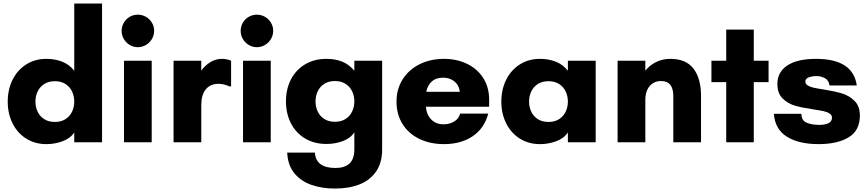

<svg xmlns="http://www.w3.org/2000/svg" viewBox="-20 -827 5043 1116"><path d="M24.9 -236.3Q24.9 -307.1 53.2 -363.8Q81.5 -420.4 132.6 -452.6Q183.6 -484.9 249.5 -484.9Q298.8 -484.9 340.6 -468.8Q382.3 -452.6 411.6 -416V-806.6H573.2V0H411.6V-57.1Q389.2 -22.9 344 -6.1Q298.8 10.7 249.5 10.7Q183.6 10.7 132.6 -21.2Q81.5 -53.2 53.2 -109.6Q24.9 -166 24.9 -236.3ZM298.8 -118.2Q335 -118.2 360.4 -134.3Q385.7 -150.4 398.7 -177.5Q411.6 -204.6 411.6 -236.3Q411.6 -268.6 398.7 -295.7Q385.7 -322.8 360.4 -338.9Q335 -355 298.8 -355Q262.7 -355 237.3 -338.9Q211.9 -322.8 199 -295.7Q186 -268.6 186 -236.3Q186 -204.6 199 -177.5Q211.9 -150.4 237.3 -134.3Q262.7 -118.2 298.8 -118.2Z M700.7 -474.1H861.8V0H700.7ZM687 -647.5Q687 -673.3 699.7 -695.1Q712.4 -716.8 733.9 -729.2Q755.4 -741.7 781.2 -741.7Q806.6 -741.7 828.4 -729.2Q850.1 -716.8 863 -695.1Q876 -673.3 876 -647.5Q876 -622.1 863 -600.3Q850.1 -578.6 828.4 -565.7Q806.6 -552.7 781.2 -552.7Q755.4 -552.7 733.9 -565.7Q712.4 -578.6 699.7 -600.3Q687 -622.1 687 -647.5Z M988.8 -474.1H1149.9V-416Q1169.9 -445.3 1201.4 -465.1Q1232.9 -484.9 1270.5 -484.9Q1284.7 -484.9 1298.8 -481.9Q1313 -479 1323.2 -474.1V-324.7H1313.5Q1281.7 -339.8 1250 -339.8Q1203.1 -339.8 1176.5 -308.1Q1149.9 -276.4 1149.9 -214.8V0H988.8Z M1392.6 -474.1H1553.7V0H1392.6ZM1378.9 -647.5Q1378.9 -673.3 1391.6 -695.1Q1404.3 -716.8 1425.8 -729.2Q1447.3 -741.7 1473.1 -741.7Q1498.5 -741.7 1520.3 -729.2Q1542 -716.8 1554.9 -695.1Q1567.9 -673.3 1567.9 -647.5Q1567.9 -622.1 1554.9 -600.3Q1542 -578.6 1520.3 -565.7Q1498.5 -552.7 1473.1 -552.7Q1447.3 -552.7 1425.8 -565.7Q1404.3 -578.6 1391.6 -600.3Q1378.9 -622.1 1378.9 -647.5Z M1649.4 60.1H1810.5Q1813 105 1843.3 127.2Q1873.5 149.4 1929.2 149.4Q1983.4 149.4 2011.5 123.3Q2039.6 97.2 2039.6 41V-58.1Q2017.1 -23.4 1972.4 -6.8Q1927.7 9.8 1877.4 9.8Q1806.6 9.8 1753.2 -22.2Q1699.7 -54.2 1670.9 -110.6Q1642.1 -167 1642.1 -237.8Q1642.1 -308.6 1670.9 -364.7Q1699.7 -420.9 1753.2 -452.9Q1806.6 -484.9 1877.4 -484.9Q1926.8 -484.9 1967 -469.5Q2007.3 -454.1 2039.6 -416V-474.1H2201.2V42Q2201.2 117.7 2166.7 168.7Q2132.3 219.7 2070.8 244.4Q2009.3 269 1926.8 269Q1852.5 269 1791.3 248Q1730 227.1 1691.4 180.4Q1652.8 133.8 1649.4 60.1ZM1926.8 -119.1Q1962.9 -119.1 1988.3 -135.3Q2013.7 -151.4 2026.6 -178.5Q2039.6 -205.6 2039.6 -237.8Q2039.6 -269.5 2026.6 -296.6Q2013.7 -323.7 1988.3 -339.8Q1962.9 -356 1926.8 -356Q1890.6 -356 1865.2 -339.8Q1839.8 -323.7 1826.9 -296.6Q1814 -269.5 1814 -237.8Q1814 -205.6 1826.9 -178.5Q1839.8 -151.4 1865.2 -135.3Q1890.6 -119.1 1926.8 -119.1Z M2284.7 -236.3Q2284.7 -309.1 2320.3 -365.7Q2356 -422.4 2418.9 -453.6Q2481.9 -484.9 2561 -484.9Q2633.8 -484.9 2693.6 -456.5Q2753.4 -428.2 2788.3 -374.3Q2823.2 -320.3 2823.2 -247.1V-206.5H2455.6Q2459 -161.1 2486.3 -132.8Q2513.7 -104.5 2557.6 -104.5Q2584.5 -104.5 2605.2 -113.3Q2626 -122.1 2638.4 -136.2Q2650.9 -150.4 2654.3 -166.5H2817.9Q2794.9 -80.1 2726.8 -34.7Q2658.7 10.7 2561 10.7Q2480 10.7 2417.2 -19.8Q2354.5 -50.3 2319.6 -106.2Q2284.7 -162.1 2284.7 -236.3ZM2652.3 -293.5Q2650.4 -316.4 2638.2 -335Q2626 -353.5 2604.5 -364.5Q2583 -375.5 2555.7 -375.5Q2513.7 -375.5 2489.3 -352.8Q2464.8 -330.1 2457.5 -293.5Z M2894 -236.3Q2894 -307.1 2922.4 -363.8Q2950.7 -420.4 3001.7 -452.6Q3052.7 -484.9 3118.7 -484.9Q3168 -484.9 3209.7 -468.8Q3251.5 -452.6 3280.8 -416V-474.1H3442.4V0H3280.8V-57.1Q3258.3 -22.9 3213.1 -6.1Q3168 10.7 3118.7 10.7Q3052.7 10.7 3001.7 -21.2Q2950.7 -53.2 2922.4 -109.6Q2894 -166 2894 -236.3ZM3168 -118.2Q3204.1 -118.2 3229.5 -134.3Q3254.9 -150.4 3267.8 -177.5Q3280.8 -204.6 3280.8 -236.3Q3280.8 -268.6 3267.8 -295.7Q3254.9 -322.8 3229.5 -338.9Q3204.1 -355 3168 -355Q3131.8 -355 3106.4 -338.9Q3081.1 -322.8 3068.1 -295.7Q3055.2 -268.6 3055.2 -236.3Q3055.2 -204.6 3068.1 -177.5Q3081.1 -150.4 3106.4 -134.3Q3131.8 -118.2 3168 -118.2Z M3569.8 -474.1H3731V-416Q3755.9 -447.8 3793.5 -466.3Q3831.1 -484.9 3876.5 -484.9Q3967.8 -484.9 4011.2 -427.7Q4054.7 -370.6 4054.7 -269V0H3893.6V-269Q3893.6 -312 3876 -334Q3858.4 -356 3821.3 -356Q3795.9 -356 3775.4 -343.3Q3754.9 -330.6 3742.9 -306.2Q3731 -281.7 3731 -247.1V0H3569.8Z M4201.2 -349.6H4115.2V-474.1H4201.2V-654.8H4361.3V-474.1H4447.3V-349.6H4361.3V0H4201.2Z M4478 -165.5H4638.2Q4638.2 -126.5 4668.7 -113.8Q4699.2 -101.1 4741.7 -101.1Q4775.9 -101.1 4795.9 -111.3Q4815.9 -121.6 4815.9 -143.1Q4815.9 -158.2 4802 -167.2Q4788.1 -176.3 4767.1 -180.9Q4746.1 -185.5 4706.5 -191.4Q4643.1 -200.7 4601.3 -212.6Q4559.6 -224.6 4529.1 -254.6Q4498.5 -284.7 4498.5 -338.9Q4498.5 -408.2 4556.4 -446.5Q4614.3 -484.9 4723.1 -484.9Q4938.5 -484.9 4960 -330.1H4801.8Q4797.9 -359.4 4775.6 -372.1Q4753.4 -384.8 4724.6 -384.8Q4700.7 -384.8 4680.9 -377.4Q4661.1 -370.1 4661.1 -352.5Q4661.1 -338.9 4674.3 -330.6Q4687.5 -322.3 4708.5 -317.4Q4729.5 -312.5 4766.1 -307.1Q4830.6 -296.9 4873 -284.2Q4915.5 -271.5 4946.8 -240.7Q4978 -210 4978 -155.8Q4978 -67.9 4912.4 -28.6Q4846.7 10.7 4738.3 10.7Q4622.6 10.7 4553.7 -32.5Q4484.9 -75.7 4478 -165.5Z"/></svg>

Font: Glacial Indifference
Style: Bold
Weight: 700
Designer: Alfredo Marco Pradil
Foundry: Alfredo Marco Pradil
Version: Version 1.312